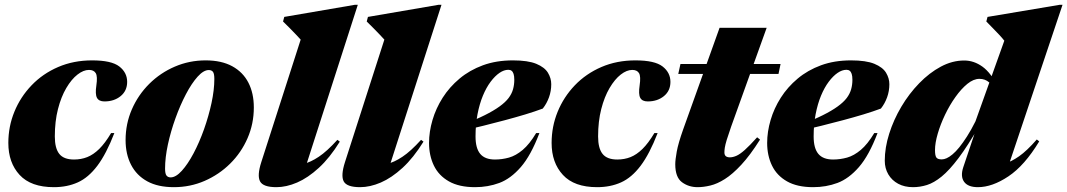

<svg xmlns="http://www.w3.org/2000/svg" viewBox="-20 -760 4420 795"><path d="M348.5 -470.5Q325.5 -470.5 300.8 -451.2Q276 -432 254.5 -395.5Q233 -359 220 -308.2Q207 -257.5 207 -195Q207 -146 225.5 -122.8Q244 -99.5 286.5 -99.5Q316 -99.5 341.2 -109.5Q366.5 -119.5 390.8 -143.2Q415 -167 440 -209H453.5Q420 -122.5 383 -73.5Q346 -24.5 302 -4.8Q258 15 203 15Q108 15 61.2 -35.8Q14.5 -86.5 14.5 -168Q14.5 -236 39.5 -297.2Q64.5 -358.5 110.8 -406.8Q157 -455 220.8 -482.5Q284.5 -510 361.5 -510Q441.5 -510 474 -484.8Q506.5 -459.5 506.5 -421Q506.5 -384 479.5 -362Q452.5 -340 412.5 -340Q389.5 -340 381.5 -355Q373.5 -370 379 -406.5Q384.5 -443.5 376.5 -457Q368.5 -470.5 348.5 -470.5Z M831.5 -510Q897 -510 941.5 -485.8Q986 -461.5 1008.5 -417.8Q1031 -374 1031 -315Q1031 -247.5 1005 -187.8Q979 -128 933 -82.5Q887 -37 827.2 -11Q767.5 15 700 15Q634 15 589.8 -9.2Q545.5 -33.5 522.8 -77.5Q500 -121.5 500 -180Q500 -247.5 526 -307.2Q552 -367 598 -412.8Q644 -458.5 704 -484.2Q764 -510 831.5 -510ZM686.5 -25.5Q708 -25.5 732.8 -52.8Q757.5 -80 781.5 -125.2Q805.5 -170.5 824.8 -224.8Q844 -279 855.8 -333.5Q867.5 -388 867.5 -433Q867.5 -455 861.8 -462.5Q856 -470 844.5 -470Q823 -470 798.2 -442.5Q773.5 -415 749.8 -369.8Q726 -324.5 706.5 -270.2Q687 -216 675.2 -161.8Q663.5 -107.5 663.5 -62Q663.5 -40.5 669.5 -33Q675.5 -25.5 686.5 -25.5Z M1225 -596Q1216 -606 1204.5 -618Q1193 -630 1179.8 -643.5Q1166.5 -657 1152 -671L1157 -690L1448.5 -740H1461.5L1237 -42.5L1180.5 -75Q1208 -75 1236.8 -81.5Q1265.5 -88 1299.8 -110.8Q1334 -133.5 1377 -181L1387 -173.5Q1345.5 -106.5 1300.2 -65Q1255 -23.5 1210.2 -4.2Q1165.5 15 1124.5 15Q1069.5 15 1056.8 -9Q1044 -33 1062 -89Z M1571.5 -596Q1562.5 -606 1551 -618Q1539.5 -630 1526.2 -643.5Q1513 -657 1498.5 -671L1503.5 -690L1795 -740H1808L1583.5 -42.5L1527 -75Q1554.5 -75 1583.2 -81.5Q1612 -88 1646.2 -110.8Q1680.5 -133.5 1723.5 -181L1733.5 -173.5Q1692 -106.5 1646.8 -65Q1601.5 -23.5 1556.8 -4.2Q1512 15 1471 15Q1416 15 1403.2 -9Q1390.5 -33 1408.5 -89Z M2084.5 -471Q2067 -471 2048.2 -458.2Q2029.5 -445.5 2011.5 -421.5Q1993.5 -397.5 1979.5 -363.8Q1965.5 -330 1957.2 -287.2Q1949 -244.5 1949 -195Q1949 -146 1968.5 -122.8Q1988 -99.5 2029.5 -99.5Q2059 -99.5 2087.5 -107.5Q2116 -115.5 2144.2 -139.2Q2172.5 -163 2200 -209H2213.5Q2178.5 -116.5 2136.5 -68.2Q2094.5 -20 2047.5 -2.5Q2000.5 15 1947 15Q1881 15 1838.8 -9Q1796.5 -33 1776.5 -74.5Q1756.5 -116 1756.5 -168Q1756.5 -214.5 1770.8 -263Q1785 -311.5 1813 -355.5Q1841 -399.5 1882.8 -434.5Q1924.5 -469.5 1979.8 -489.8Q2035 -510 2103.5 -510Q2166 -510 2200.5 -495.8Q2235 -481.5 2248.8 -458.8Q2262.5 -436 2262.5 -411.5Q2262.5 -383 2253.2 -357.2Q2244 -331.5 2227.5 -310.5Q2195.5 -298.5 2155 -286.2Q2114.5 -274 2070.2 -262.2Q2026 -250.5 1981 -239.2Q1936 -228 1894.5 -218.5L1897.5 -244.5Q1950 -264.5 1987 -283Q2024 -301.5 2048.2 -319Q2072.5 -336.5 2085.8 -354Q2099 -371.5 2104.2 -390.2Q2109.5 -409 2109.5 -429.5Q2109.5 -445 2106.5 -454Q2103.5 -463 2098.2 -467Q2093 -471 2084.5 -471Z M2598 -470.5Q2575 -470.5 2550.2 -451.2Q2525.5 -432 2504 -395.5Q2482.5 -359 2469.5 -308.2Q2456.5 -257.5 2456.5 -195Q2456.5 -146 2475 -122.8Q2493.5 -99.5 2536 -99.5Q2565.5 -99.5 2590.8 -109.5Q2616 -119.5 2640.2 -143.2Q2664.5 -167 2689.5 -209H2703Q2669.5 -122.5 2632.5 -73.5Q2595.5 -24.5 2551.5 -4.8Q2507.5 15 2452.5 15Q2357.5 15 2310.8 -35.8Q2264 -86.5 2264 -168Q2264 -236 2289 -297.2Q2314 -358.5 2360.2 -406.8Q2406.5 -455 2470.2 -482.5Q2534 -510 2611 -510Q2691 -510 2723.5 -484.8Q2756 -459.5 2756 -421Q2756 -384 2729 -362Q2702 -340 2662 -340Q2639 -340 2631 -355Q2623 -370 2628.5 -406.5Q2634 -443.5 2626 -457Q2618 -470.5 2598 -470.5Z M2788.5 -454 2797.5 -495H3212L3203.5 -454ZM3007.5 -236Q2995.5 -202 2989.2 -181.2Q2983 -160.5 2981.2 -148.8Q2979.5 -137 2979.5 -129Q2979.5 -118 2985.5 -113.2Q2991.5 -108.5 3002 -108.5Q3014.5 -108.5 3029 -114.8Q3043.5 -121 3064 -139.2Q3084.5 -157.5 3115 -191.5L3127 -182Q3086 -117 3049.5 -77.8Q3013 -38.5 2981.2 -18.5Q2949.5 1.5 2921.2 8.2Q2893 15 2868.5 15Q2831.5 15 2803.8 -5.5Q2776 -26 2776 -80Q2776 -98 2782.2 -132.5Q2788.5 -167 2808.5 -223.5L2959.5 -645H3154.5Z M3484.5 -471Q3467 -471 3448.2 -458.2Q3429.5 -445.5 3411.5 -421.5Q3393.5 -397.5 3379.5 -363.8Q3365.5 -330 3357.2 -287.2Q3349 -244.5 3349 -195Q3349 -146 3368.5 -122.8Q3388 -99.5 3429.5 -99.5Q3459 -99.5 3487.5 -107.5Q3516 -115.5 3544.2 -139.2Q3572.5 -163 3600 -209H3613.5Q3578.5 -116.5 3536.5 -68.2Q3494.5 -20 3447.5 -2.5Q3400.5 15 3347 15Q3281 15 3238.8 -9Q3196.5 -33 3176.5 -74.5Q3156.5 -116 3156.5 -168Q3156.5 -214.5 3170.8 -263Q3185 -311.5 3213 -355.5Q3241 -399.5 3282.8 -434.5Q3324.5 -469.5 3379.8 -489.8Q3435 -510 3503.5 -510Q3566 -510 3600.5 -495.8Q3635 -481.5 3648.8 -458.8Q3662.5 -436 3662.5 -411.5Q3662.5 -383 3653.2 -357.2Q3644 -331.5 3627.5 -310.5Q3595.5 -298.5 3555 -286.2Q3514.5 -274 3470.2 -262.2Q3426 -250.5 3381 -239.2Q3336 -228 3294.5 -218.5L3297.5 -244.5Q3350 -264.5 3387 -283Q3424 -301.5 3448.2 -319Q3472.5 -336.5 3485.8 -354Q3499 -371.5 3504.2 -390.2Q3509.5 -409 3509.5 -429.5Q3509.5 -445 3506.5 -454Q3503.5 -463 3498.2 -467Q3493 -471 3484.5 -471Z M4105 -367.5Q4092.5 -404 4075.8 -418.8Q4059 -433.5 4035.5 -433.5Q4011 -433.5 3985.5 -412.8Q3960 -392 3936 -358.2Q3912 -324.5 3893 -284.8Q3874 -245 3862.8 -206.5Q3851.5 -168 3851.5 -138.5Q3851.5 -116 3857 -108Q3862.5 -100 3879.5 -100Q3888.5 -100 3899.5 -104.8Q3910.5 -109.5 3924 -120.8Q3937.5 -132 3952.2 -150.2Q3967 -168.5 3984 -195Q4001 -221.5 4019 -257.5L4138.5 -591.5Q4130 -602.5 4117.5 -615.8Q4105 -629 4091.2 -643.2Q4077.5 -657.5 4064 -671L4069 -690L4367 -740H4379.5L4145 -41.5L4089 -74.5Q4114 -75.5 4140.8 -83Q4167.5 -90.5 4199.8 -113Q4232 -135.5 4273 -182.5L4283 -174.5Q4222.5 -74.5 4155.5 -29.8Q4088.5 15 4029 15Q3988 15 3972 -7.2Q3956 -29.5 3968.5 -67.5L4026.5 -240L4034.5 -239Q3987.5 -156.5 3949.2 -105.8Q3911 -55 3879 -29Q3847 -3 3818.2 6Q3789.5 15 3760.5 15Q3725.5 15 3699.2 1Q3673 -13 3658.2 -38Q3643.5 -63 3643.5 -94.5Q3643.5 -148.5 3661.8 -206.2Q3680 -264 3712 -318Q3744 -372 3786 -415.2Q3828 -458.5 3875.5 -484Q3923 -509.5 3972.5 -509.5Q4012.5 -509.5 4048 -484Q4083.5 -458.5 4113.5 -398Z"/></svg>

Font: Newsreader 60pt ExtraBold
Style: Italic
Weight: 800
Italic angle: -17°
Designer: Hugues Gentile
Foundry: Production Type
Version: Version 1.003